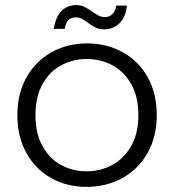

<svg xmlns="http://www.w3.org/2000/svg" viewBox="-20 -724 682 752"><path d="M319 8Q242 8 180.5 -26.5Q119 -61 83.5 -124.5Q48 -188 48 -273Q48 -358 84 -421.5Q120 -485 182 -519.5Q244 -554 321 -554Q398 -554 460.5 -519.5Q523 -485 558.5 -421.5Q594 -358 594 -273Q594 -189 558 -125Q522 -61 459 -26.5Q396 8 319 8ZM319 -53Q373 -53 419 -77.5Q465 -102 493.5 -151.5Q522 -201 522 -273Q522 -345 494 -394.5Q466 -444 420 -468.5Q374 -493 320 -493Q266 -493 220 -468.5Q174 -444 146.5 -394.5Q119 -345 119 -273Q119 -201 146.5 -151.5Q174 -102 219.5 -77.5Q265 -53 319 -53ZM191 -611Q197 -656 220 -680Q243 -704 279 -704Q297 -704 310 -697.5Q323 -691 341 -679Q356 -668 367 -662.5Q378 -657 391 -657Q408 -657 420 -668.5Q432 -680 435 -702H477Q473 -658 448.5 -633.5Q424 -609 388 -609Q369 -609 355.5 -615.5Q342 -622 324 -635Q310 -646 299.5 -651Q289 -656 276 -656Q240 -656 234 -611Z"/></svg>

Font: A Bank Premium Light
Style: Regular
Weight: 300
Designer: Ninad Kale (Devanagari), Jonny Pinhorn (Latin), Htun Naung (Myanmar)
Foundry: Indian Type Foundry
Version: 4.004